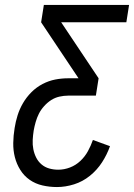

<svg xmlns="http://www.w3.org/2000/svg" viewBox="-20 -755 541 775"><path d="M210 0Q180 0 151.5 -6.5Q123 -13 100 -29Q77 -45 62 -69Q47 -93 40 -120.5Q33 -148 33.5 -178Q34 -208 39 -238Q43 -264 51 -289.5Q59 -315 73 -339Q87 -363 107 -383Q127 -403 152 -416Q177 -429 203 -434Q229 -439 255 -439H297L146 -665L157 -735H501L490 -665H227L378 -439L367 -369H255Q238 -369 220 -365Q202 -361 186.5 -351Q171 -341 158 -326.5Q145 -312 137 -296Q129 -280 124 -262.5Q119 -245 116 -228Q113 -209 112 -190Q111 -171 114.5 -153Q118 -135 126 -119Q134 -103 147.5 -91.5Q161 -80 178.5 -75Q196 -70 215 -70Q239 -70 262.5 -79Q286 -88 304.5 -105.5Q323 -123 335 -145Q347 -167 355 -190L424 -165Q412 -131 392 -100Q372 -69 343 -45.5Q314 -22 279 -11Q244 0 210 0Z"/></svg>

Font: Iosevka Custom
Style: Italic
Weight: 400
Italic angle: -9°
Monospace: yes
Designer: Belleve Invis
Foundry: Belleve Invis
Version: Version 30.3.3; ttfautohint (v1.8.3)